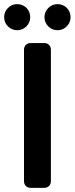

<svg xmlns="http://www.w3.org/2000/svg" viewBox="-49 -908 361 928"><path d="M34 -762Q8 -762 -10.5 -780.5Q-29 -799 -29 -825Q-29 -851 -10.5 -869.5Q8 -888 34 -888Q60 -888 79 -870Q97 -851 97 -825Q97 -799 78.5 -780.5Q60 -762 34 -762ZM229 -762Q203 -762 184.5 -780.5Q166 -799 166 -825Q166 -851 184.5 -869.5Q203 -888 229 -888Q255 -888 274 -870Q292 -851 292 -825Q292 -799 273.5 -780.5Q255 -762 229 -762ZM67 -33V-667Q67 -682 76 -691Q85 -700 100 -700H164Q179 -700 188 -691Q197 -682 197 -667V-33Q197 -18 188 -9Q179 0 164 0H100Q85 0 76 -9Q67 -18 67 -33Z"/></svg>

Font: Tsunagi Gothic Black
Style: Regular
Weight: 900
Designer: Yoshimichi Ohira
Foundry: Positype
Version: Version 1.001